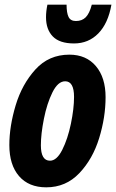

<svg xmlns="http://www.w3.org/2000/svg" viewBox="-20 -792 497 822"><path d="M20 -171Q20 -251 47 -341Q74 -431 131.5 -494.5Q189 -558 277 -558Q349 -558 390.5 -509Q432 -460 432 -376Q432 -290 404.5 -200.5Q377 -111 319.5 -50.5Q262 10 178 10Q103 10 61.5 -38Q20 -86 20 -171ZM297 -377Q297 -444 259 -444Q228 -444 204.5 -396.5Q181 -349 168 -283.5Q155 -218 155 -170Q155 -104 194 -104Q223 -104 246.5 -150.5Q270 -197 283.5 -262Q297 -327 297 -377ZM177 -718Q177 -744 183 -772H265Q265 -737 273.5 -719.5Q282 -702 305 -702Q331 -702 347 -718Q363 -734 373 -772H457Q443 -692 401 -649Q359 -606 297 -606Q235 -606 206 -636Q177 -666 177 -718Z"/></svg>

Font: Noto Sans Display Ex Bold Cond
Style: Italic
Weight: 800
Width: 3
Italic angle: -12°
Designer: Monotype Design team
Foundry: Monotype Imaging Inc.
Version: Version 1.000